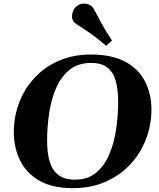

<svg xmlns="http://www.w3.org/2000/svg" viewBox="-20 -1002 860 1037"><path d="M373 14.2Q262.7 14.2 192.4 -26.4Q122.1 -66.9 88.4 -135.7Q54.7 -204.6 54.7 -289.1Q54.7 -371.1 83 -446.3Q111.3 -521.5 165.3 -580.3Q219.2 -639.2 296.4 -673.3Q373.5 -707.5 471.2 -707.5Q585 -707.5 657.2 -668.2Q729.5 -628.9 763.7 -561.5Q797.9 -494.1 797.9 -410.2Q797.9 -328.1 769 -252Q740.2 -175.8 685.3 -116Q630.4 -56.2 551.8 -21Q473.1 14.2 373 14.2ZM385.7 -31.7Q454.1 -31.7 499 -69.1Q543.9 -106.4 570.1 -168Q596.2 -229.5 607.2 -304Q618.2 -378.4 618.2 -452.6Q618.2 -518.6 605 -565.4Q591.8 -612.3 560.1 -637.2Q528.3 -662.1 472.2 -662.1Q401.9 -662.1 355.7 -625Q309.6 -587.9 283 -526.4Q256.3 -464.8 245.4 -390.4Q234.4 -315.9 234.4 -241.7Q234.4 -176.3 248.3 -129.2Q262.2 -82 295.2 -56.9Q328.1 -31.7 385.7 -31.7ZM553.2 -754.9Q486.8 -811 438.5 -841.8Q390.1 -872.6 379.9 -882.8Q369.1 -893.6 369.1 -914.1Q369.1 -926.8 374.3 -941.2Q379.4 -955.6 391.6 -966.3Q409.7 -982.4 433.6 -982.4Q447.8 -982.4 460 -977.3Q472.2 -972.2 478.5 -964.8Q488.3 -954.1 513.7 -903.3Q539.1 -852.5 585 -783.2Z"/></svg>

Font: Gelasio
Style: Bold Italic
Weight: 700
Italic angle: -8.5°
Designer: Eben Sorkin
Foundry: Eben Sorkin
Version: Version 1.008